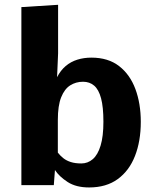

<svg xmlns="http://www.w3.org/2000/svg" viewBox="-20 -782 658 811"><path d="M356.3 9.8Q301.4 9.8 265.9 -13.1Q230.5 -36 212.1 -63.8L207.3 0H70.3V-752L225.4 -761.7V-556.7L221.1 -455.9Q235.9 -484.9 257.5 -503.1Q279.1 -521.4 306.8 -530Q334.5 -538.6 366.2 -538.6Q436.8 -538.6 483 -502.9Q529.1 -467.2 551.9 -405.9Q574.7 -344.6 574.7 -267.5Q574.7 -185.8 550.2 -123.3Q525.8 -60.8 477.3 -25.5Q428.9 9.8 356.3 9.8ZM323.4 -91.6Q350.9 -91.6 372 -109.8Q393.1 -128 404.9 -167Q416.8 -206 416.8 -267.6Q416.8 -329.8 406.9 -366.8Q397 -403.8 377.7 -420.3Q358.5 -436.7 330.7 -436.7Q300.7 -436.7 276.6 -421.5Q252.4 -406.2 238.4 -371.1Q224.3 -336 224.3 -275.3V-137.3Q234.3 -124.4 247.3 -114Q260.3 -103.6 278.9 -97.6Q297.6 -91.6 323.4 -91.6Z"/></svg>

Font: Comme
Style: Regular
Weight: 400
Designer: Vernon Adams
Foundry: Vernon Adams
Version: Version 1.000;gftools[0.9.27]